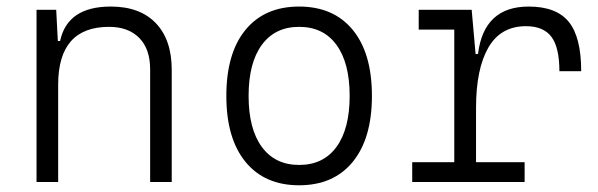

<svg xmlns="http://www.w3.org/2000/svg" viewBox="-20 -547 1798 577"><path d="M431.2 0V-338.4Q431.2 -399.9 398.4 -433.1Q365.7 -466.3 307.6 -466.3Q154.8 -466.3 154.8 -292.5V0H89.8V-517.6H148.9L153.8 -423.8H160.6Q182.6 -527.3 313 -527.3Q400.4 -527.3 448.2 -477.5Q496.1 -427.7 496.1 -336.9V0Z M878.9 9.8Q775.4 9.8 717.8 -60.5Q660.2 -130.9 660.2 -258.8Q660.2 -387.2 717.8 -457.3Q775.4 -527.3 878.9 -527.3Q982.4 -527.3 1040 -457.3Q1097.7 -387.2 1097.7 -258.8Q1097.7 -130.9 1040 -60.5Q982.4 9.8 878.9 9.8ZM878.9 -51.3Q951.7 -51.3 991.2 -105.5Q1030.8 -159.7 1030.8 -258.8Q1030.8 -357.9 991.2 -412.1Q951.7 -466.3 878.9 -466.3Q806.6 -466.3 766.8 -412.1Q727.1 -357.9 727.1 -258.8Q727.1 -159.7 766.8 -105.5Q806.6 -51.3 878.9 -51.3Z M1410.6 -222.7V-59.6H1556.6V0H1218.8V-59.6H1345.2V-458H1238.3V-517.6H1397.5L1409.2 -384.8H1416.5Q1434.1 -527.3 1568.8 -527.3Q1651.9 -527.3 1689.2 -481.4Q1726.6 -435.5 1726.6 -333H1661.1Q1661.1 -404.3 1637.2 -436.3Q1613.3 -468.3 1560.5 -468.3Q1484.9 -468.3 1447.8 -404.3Q1410.6 -340.3 1410.6 -222.7Z"/></svg>

Font: CaskaydiaMono NF Light
Style: Regular
Weight: 300
Designer: Aaron Bell
Foundry: Saja Typeworks
Version: Version 2111.001; ttfautohint (v1.8.4);Nerd Fonts 3.1.1